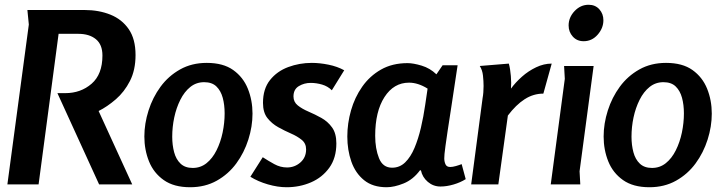

<svg xmlns="http://www.w3.org/2000/svg" viewBox="-20 -774 3029 806"><path d="M142 0H11L101 -671L95 -732H335Q395 -732 443.5 -712.5Q492 -693 520.5 -651.5Q549 -610 549 -543Q549 -480 525.5 -434Q502 -388 466 -357Q430 -326 394 -308L535 0H396L221 -383H254Q319 -383 364.5 -422.5Q410 -462 410 -541Q410 -587 382.5 -609.5Q355 -632 309 -632H226Z M778 12Q710 12 667.5 -18Q625 -48 605.5 -96.5Q586 -145 586 -201Q586 -255 603.5 -310Q621 -365 654 -410Q687 -455 736 -482.5Q785 -510 848 -510Q917 -510 959 -480Q1001 -450 1020.5 -401.5Q1040 -353 1040 -297Q1040 -243 1022.5 -188Q1005 -133 972 -88Q939 -43 890 -15.5Q841 12 778 12ZM789 -69Q822 -69 847 -89Q872 -109 889 -143Q906 -177 914.5 -217.5Q923 -258 923 -298Q923 -334 915 -363.5Q907 -393 888.5 -411Q870 -429 837 -429Q804 -429 779 -409Q754 -389 737 -355Q720 -321 711.5 -281Q703 -241 703 -200Q703 -165 711 -135Q719 -105 738 -87Q757 -69 789 -69Z M1373 -395Q1356 -412 1332 -419Q1308 -426 1284 -426Q1257 -426 1234.5 -412.5Q1212 -399 1212 -369Q1212 -346 1230 -331.5Q1248 -317 1275 -305.5Q1302 -294 1329 -279Q1356 -264 1374 -239Q1392 -214 1392 -172Q1392 -111 1362.5 -70Q1333 -29 1285.5 -8.5Q1238 12 1183 12Q1146 12 1104.5 0Q1063 -12 1031 -32L1083 -114Q1106 -99 1131.5 -85Q1157 -71 1185 -71Q1217 -71 1241 -92Q1265 -113 1265 -147Q1265 -172 1246.5 -187Q1228 -202 1201.5 -213.5Q1175 -225 1148 -240Q1121 -255 1102.5 -278.5Q1084 -302 1084 -342Q1084 -401 1113.5 -438Q1143 -475 1190 -492.5Q1237 -510 1289 -510Q1322 -510 1359 -502.5Q1396 -495 1425 -479Z M1838 -500H1901Q1886 -398 1875.5 -331Q1865 -264 1859 -223.5Q1853 -183 1850 -161Q1847 -139 1846 -128Q1845 -117 1845 -109Q1845 -96 1850 -84.5Q1855 -73 1870 -73Q1880 -73 1894 -77Q1908 -81 1918 -85L1935 -22Q1913 -8 1884 0.5Q1855 9 1829 9Q1799 9 1776 -10.5Q1753 -30 1747 -59H1743Q1714 -20 1674.5 -4Q1635 12 1603 12Q1545 12 1508.5 -17.5Q1472 -47 1455 -95.5Q1438 -144 1438 -201Q1438 -256 1453.5 -310.5Q1469 -365 1500.5 -410Q1532 -455 1579.5 -482Q1627 -509 1691 -509Q1715 -509 1750 -498.5Q1785 -488 1812 -462ZM1555 -204Q1555 -150 1571 -110Q1587 -70 1626 -70Q1658 -70 1681 -92.5Q1704 -115 1720 -153Q1736 -191 1747 -238Q1758 -285 1765 -334L1775 -402Q1735 -427 1697 -427Q1633 -427 1594 -366.5Q1555 -306 1555 -204Z M2116 -507Q2122 -486 2124.5 -455Q2127 -424 2125 -402Q2144 -428 2171 -452Q2198 -476 2230.5 -491.5Q2263 -507 2296 -507L2261 -381Q2219 -381 2182.5 -357.5Q2146 -334 2112 -289L2072 0H1958L2006 -363Q2008 -373 2009 -386.5Q2010 -400 2010 -413Q2010 -433 2007.5 -456.5Q2005 -480 1994 -497Z M2513 -689Q2513 -656 2489 -628.5Q2465 -601 2430 -601Q2402 -601 2384.5 -620.5Q2367 -640 2367 -667Q2367 -701 2392 -727.5Q2417 -754 2451 -754Q2479 -754 2496 -735Q2513 -716 2513 -689ZM2472 -497 2413 -55 2416 0H2292L2351 -443L2348 -497Z M2706 12Q2638 12 2595.5 -18Q2553 -48 2533.5 -96.5Q2514 -145 2514 -201Q2514 -255 2531.5 -310Q2549 -365 2582 -410Q2615 -455 2664 -482.5Q2713 -510 2776 -510Q2845 -510 2887 -480Q2929 -450 2948.5 -401.5Q2968 -353 2968 -297Q2968 -243 2950.5 -188Q2933 -133 2900 -88Q2867 -43 2818 -15.5Q2769 12 2706 12ZM2717 -69Q2750 -69 2775 -89Q2800 -109 2817 -143Q2834 -177 2842.5 -217.5Q2851 -258 2851 -298Q2851 -334 2843 -363.5Q2835 -393 2816.5 -411Q2798 -429 2765 -429Q2732 -429 2707 -409Q2682 -389 2665 -355Q2648 -321 2639.5 -281Q2631 -241 2631 -200Q2631 -165 2639 -135Q2647 -105 2666 -87Q2685 -69 2717 -69Z"/></svg>

Font: Rosario
Style: Bold Italic
Weight: 700
Italic angle: -8.05°
Designer: Hector Gatti
Foundry: Omnibus Type
Version: Version 1.101; ttfautohint (v1.8.1.43-b0c9)